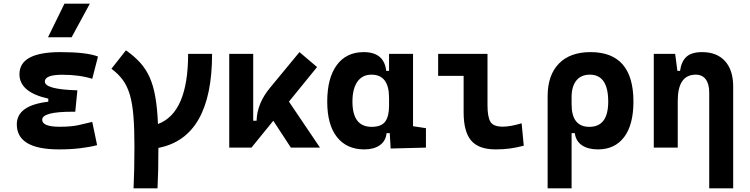

<svg xmlns="http://www.w3.org/2000/svg" viewBox="-20 -815 4142 1060"><path d="M305.7 9.8Q72.8 9.8 72.8 -128.4Q72.8 -233.4 246.6 -253.4V-270.5Q87.4 -305.7 87.4 -405.3Q87.4 -527.3 313.5 -527.3Q458 -527.3 521 -502.9L489.3 -379.9Q418.5 -402.3 324.2 -402.3Q227.5 -402.3 227.5 -364.7Q227.5 -321.3 407.2 -316.4L395.5 -198.2H379.9Q212.9 -198.2 212.9 -153.8Q212.9 -115.2 309.6 -115.2Q373 -115.2 414.8 -124.5Q456.5 -133.8 489.3 -142.1L516.1 -13.7Q475.6 -2.9 422.6 3.4Q369.6 9.8 305.7 9.8ZM245.1 -609.4 335.9 -794.9H476.1L375.5 -609.4Z M717.3 224.6Q719.7 176.8 720.9 119.4Q722.2 62 722.2 -4.9Q722.2 -105.5 716.6 -174.8Q710.9 -244.1 696.8 -292Q682.6 -339.8 658 -373.5Q633.3 -407.2 595.2 -435.5L675.3 -537.1Q721.2 -504.9 753.4 -469.5Q785.6 -434.1 806.2 -388.2Q826.7 -342.3 837.6 -279.5Q848.6 -216.8 852.1 -130.4Q1018.6 -191.9 1018.6 -517.6H1150.9Q1150.9 -55.7 854.5 1.5Q854.5 66.4 853.3 122.1Q852.1 177.7 849.6 224.6Z M1245.6 0V-517.6H1377.9V-148.4H1396.5Q1399.4 -245.1 1471.7 -331.5L1633.3 -527.3L1730.5 -444.8L1575.2 -253.9L1746.6 0H1585.9L1488.8 -148.4L1368.2 0Z M1991.2 9.8Q1894 9.8 1840.3 -58.3Q1786.6 -126.5 1786.6 -253.9Q1786.6 -384.3 1839.4 -455.8Q1892.1 -527.3 1988.3 -527.3Q2100.6 -527.3 2112.3 -423.8H2127.9V-517.6H2260.3V-118.2L2331.5 -107.4V0L2136.7 4.9L2131.8 -80.1H2114.3Q2109.4 -35.6 2076.4 -12.9Q2043.5 9.8 1991.2 9.8ZM1925.8 -253.9Q1925.8 -114.7 2031.7 -114.7Q2085.4 -114.7 2106.7 -143.8Q2127.9 -172.9 2127.9 -231V-274.9Q2127.9 -402.8 2030.8 -402.8Q1980.5 -402.8 1953.1 -364Q1925.8 -325.2 1925.8 -253.9Z M2716.8 9.8Q2622.6 9.8 2581.1 -39.1Q2539.6 -87.9 2539.6 -195.3V-396H2398.9V-517.6H2671.4V-232.9Q2671.4 -171.4 2687 -143.6Q2702.6 -115.7 2755.9 -115.7Q2796.9 -115.7 2859.9 -134.3L2871.6 -10.7Q2831.5 0 2795.2 4.9Q2758.8 9.8 2716.8 9.8Z M3003.4 224.6V-283.2Q3003.4 -399.9 3065.2 -463.6Q3127 -527.3 3240.2 -527.3Q3477.1 -527.3 3477.1 -253.9Q3477.1 -126.5 3425.8 -58.3Q3374.5 9.8 3281.2 9.8Q3226.6 9.8 3192.9 -12.9Q3159.2 -35.6 3153.3 -80.1H3135.7V224.6ZM3236.3 -402.8Q3188 -402.8 3161.9 -370.4Q3135.7 -337.9 3135.7 -278.8V-239.3Q3135.7 -114.7 3233.9 -114.7Q3337.9 -114.7 3337.9 -253.9Q3337.9 -402.8 3236.3 -402.8Z M3589.4 0V-517.6H3707.5L3719.7 -423.8H3734.4Q3741.7 -476.1 3770 -501.7Q3798.3 -527.3 3856 -527.3Q3938 -527.3 3982.9 -477.5Q4027.8 -427.7 4027.8 -336.9V224.6H3895.5V-304.2Q3895.5 -351.6 3876.2 -377.2Q3856.9 -402.8 3821.3 -402.8Q3721.7 -402.8 3721.7 -258.3V0Z"/></svg>

Font: Caskaydia Cove
Style: Bold
Weight: 700
Monospace: yes
Designer: Aaron Bell
Foundry: Saja Typeworks
Version: Version 4.300; ttfautohint (v1.8.3)